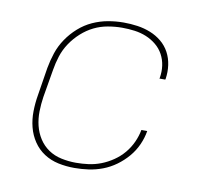

<svg xmlns="http://www.w3.org/2000/svg" viewBox="-65 -599 730 678"><g transform="rotate(10 300.0 -260.0)"><path d="M243 8Q213 8 185 2Q157 -4 134 -19Q111 -34 95.5 -57Q80 -80 73 -107.5Q66 -135 66.5 -164.5Q67 -194 72 -223L88 -323Q93 -351 102 -378Q111 -405 127.5 -429.5Q144 -454 166.5 -474Q189 -494 215.5 -506Q242 -518 270 -523Q298 -528 326 -528Q351 -528 375.5 -524.5Q400 -521 422.5 -512Q445 -503 463 -488Q481 -473 492 -452.5Q503 -432 506.5 -407.5Q510 -383 506 -357L505 -355H484L485 -357Q489 -380 486 -401.5Q483 -423 473 -441.5Q463 -460 446.5 -473.5Q430 -487 410.5 -495Q391 -503 369 -506Q347 -509 324 -509Q299 -509 273 -504.5Q247 -500 223.5 -488.5Q200 -477 179.5 -458.5Q159 -440 144 -417.5Q129 -395 121 -370Q113 -345 109 -320L92 -220Q88 -194 87.5 -167.5Q87 -141 93 -116.5Q99 -92 112.5 -71Q126 -50 146.5 -36Q167 -22 193 -16.5Q219 -11 245 -11Q268 -11 290.5 -14Q313 -17 335 -25.5Q357 -34 377.5 -48Q398 -62 413.5 -80.5Q429 -99 439 -121Q449 -143 453 -165H474Q470 -140 459 -115.5Q448 -91 430.5 -70.5Q413 -50 391 -34Q369 -18 344 -8.5Q319 1 293.5 4.5Q268 8 243 8Z"/></g></svg>

Font: Iosevka Aile Thin Oblique
Style: Regular
Weight: 100
Italic angle: -9°
Designer: Belleve Invis
Foundry: Belleve Invis
Version: Version 31.1.0; ttfautohint (v1.8.4)